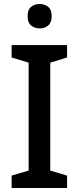

<svg xmlns="http://www.w3.org/2000/svg" viewBox="-20 -939 394 959"><path d="M315 0H38V-62L123 -87V-626L38 -652V-714H315V-652L231 -626V-87L315 -62ZM179 -919Q203 -919 220.5 -905Q238 -891 238 -858Q238 -826 220.5 -811.5Q203 -797 179 -797Q153 -797 135.5 -811.5Q118 -826 118 -858Q118 -891 135.5 -905Q153 -919 179 -919Z"/></svg>

Font: Noto Sans Vithkuqi Medium
Style: Regular
Weight: 500
Version: Version 1.001